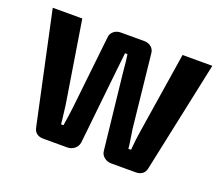

<svg xmlns="http://www.w3.org/2000/svg" viewBox="-89 -618 861 745"><g transform="rotate(20 341.5 -245.0)"><path d="M671 -490 574 -33Q568 0 532 0H431Q415 0 402 -10.5Q389 -21 388 -38L355 -339Q354 -348 352.5 -364.5Q351 -381 349.5 -394.5Q348 -408 346 -420H336L327 -339L295 -38Q293 -21 280 -10.5Q267 0 250 0H152Q116 0 110 -33L12 -490H134L188 -153Q197 -82 197 -76H207Q214 -120 218 -153L251 -454Q252 -470 264 -480Q276 -490 293 -490H390Q407 -490 419 -480Q431 -470 432 -453L464 -153Q465 -144 469.5 -117.5Q474 -91 475 -76H486Q490 -125 495 -153L548 -490Z"/></g></svg>

Font: Exo 2 Semi Bold Condensed
Style: Regular
Weight: 600
Width: 3
Designer: Natanael Gama
Version: Version 1.001;PS 001.001;hotconv 1.0.70;makeotf.lib2.5.58329